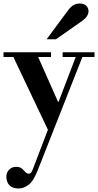

<svg xmlns="http://www.w3.org/2000/svg" viewBox="-33 -747 557 1091"><path d="M73 324Q46 324 30.5 313.5Q15 303 9 287.5Q3 272 3 259Q3 233 19 217Q35 201 59 201Q80 201 91.5 211Q103 221 111 230.5Q119 240 130 240Q138 240 143.5 233.5Q149 227 153 216L401 -433H439L182 219Q157 283 129 303.5Q101 324 73 324ZM241 -6 35 -440 175 -443 297 -168H302ZM-13 -423V-450H257V-423ZM323 -423V-450H504V-423ZM232 -524 352 -686Q370 -711 386.5 -719Q403 -727 419 -727Q445 -727 457.5 -714Q470 -701 470 -683Q470 -670 461 -655Q452 -640 421 -619L285 -524Z"/></svg>

Font: Libre Bodoni Medium
Style: Regular
Weight: 500
Designer: Pablo Impallari, Rodrigo Fuenzalida
Foundry: Impallari Type
Version: Version 2.005;gftools[0.9.23]